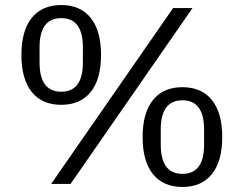

<svg xmlns="http://www.w3.org/2000/svg" viewBox="-20 -730 940 762"><path d="M667 -698H744L260 0H183ZM65 -512Q65 -608 106 -659Q147 -710 223 -710Q299 -710 340 -659Q381 -608 381 -512Q381 -416 340 -365Q299 -314 223 -314Q147 -314 106 -365Q65 -416 65 -512ZM309 -482V-542Q309 -658 223 -658Q137 -658 137 -542V-482Q137 -366 223 -366Q309 -366 309 -482ZM546 -186Q546 -282 587 -333Q628 -384 704 -384Q780 -384 821 -333Q862 -282 862 -186Q862 -90 821 -39Q780 12 704 12Q628 12 587 -39Q546 -90 546 -186ZM790 -156V-216Q790 -332 704 -332Q618 -332 618 -216V-156Q618 -40 704 -40Q790 -40 790 -156Z"/></svg>

Font: iA Writer Quattro V
Style: Regular
Weight: 400
Designer: Mike Abbink, Paul van der Laan, Pieter van Rosmalen, Oliver Reichenstein
Foundry: Information Architects Inc.
Version: Version 2.000